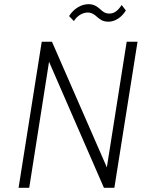

<svg xmlns="http://www.w3.org/2000/svg" viewBox="-20 -900 679 920"><path d="M401 -840C419 -840 433 -830 444 -820C457 -809 470 -796 500 -796C530 -796 563 -816 583 -850L563 -876C544 -847 526 -835 504 -835C483 -835 472 -845 460 -856C448 -866 433 -880 404 -880C371 -880 334 -860 311 -823L334 -799C350 -825 376 -840 401 -840ZM587 -700 492 -98 229 -700H180L69 0H120L215 -604L478 0H528L639 -700Z"/></svg>

Font: Arthouse Owned Light
Style: Italic
Weight: 300
Italic angle: -10°
Designer: Jeremy Tribby
Foundry: Tribby Type
Version: Version 1.000;PS 001.000;hotconv 1.0.88;makeotf.lib2.5.64775